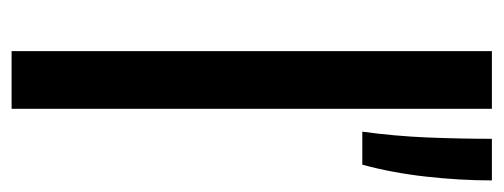

<svg xmlns="http://www.w3.org/2000/svg" viewBox="-282 -566 848 323"><g transform="rotate(90 141.5 -404.0)"><path d="M65.5 0V-808H162.5V0ZM201 -590Q208.5 -644.5 210.8 -700.2Q213 -756 213 -808H283Q283 -753.5 276.5 -696.2Q270 -639 256.5 -590Z"/></g></svg>

Font: Encode Sans Semi Condensed Medium
Style: Regular
Weight: 500
Width: 4
Designer: Multiple Designers
Foundry: Impallari Type
Version: Version 3.000; ttfautohint (v1.8.3) -l 8 -r 50 -G 200 -x 14 